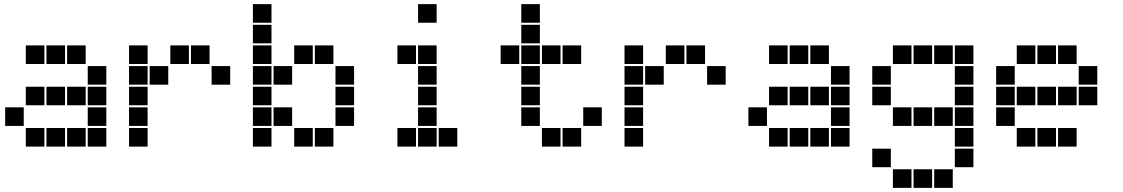

<svg xmlns="http://www.w3.org/2000/svg" viewBox="-20 -715 5440 930"><path d="M106 -495Q105 -495 105 -495Q105 -495 105 -494V-406Q105 -405 105 -405Q105 -405 106 -405H194Q195 -405 195 -405Q195 -405 195 -406V-494Q195 -495 195 -495Q195 -495 194 -495ZM206 -495Q205 -495 205 -495Q205 -495 205 -494V-406Q205 -405 205 -405Q205 -405 206 -405H294Q295 -405 295 -405Q295 -405 295 -406V-494Q295 -495 295 -495Q295 -495 294 -495ZM306 -495Q305 -495 305 -495Q305 -495 305 -494V-406Q305 -405 305 -405Q305 -405 306 -405H394Q395 -405 395 -405Q395 -405 395 -406V-494Q395 -495 395 -495Q395 -495 394 -495ZM406 -395Q405 -395 405 -395Q405 -395 405 -394V-306Q405 -305 405 -305Q405 -305 406 -305H494Q495 -305 495 -305Q495 -305 495 -306V-394Q495 -395 495 -395Q495 -395 494 -395ZM106 -295Q105 -295 105 -295Q105 -295 105 -294V-206Q105 -205 105 -205Q105 -205 106 -205H194Q195 -205 195 -205Q195 -205 195 -206V-294Q195 -295 195 -295Q195 -295 194 -295ZM206 -295Q205 -295 205 -295Q205 -295 205 -294V-206Q205 -205 205 -205Q205 -205 206 -205H294Q295 -205 295 -205Q295 -205 295 -206V-294Q295 -295 295 -295Q295 -295 294 -295ZM306 -295Q305 -295 305 -295Q305 -295 305 -294V-206Q305 -205 305 -205Q305 -205 306 -205H394Q395 -205 395 -205Q395 -205 395 -206V-294Q395 -295 395 -295Q395 -295 394 -295ZM406 -295Q405 -295 405 -295Q405 -295 405 -294V-206Q405 -205 405 -205Q405 -205 406 -205H494Q495 -205 495 -205Q495 -205 495 -206V-294Q495 -295 495 -295Q495 -295 494 -295ZM6 -195Q5 -195 5 -195Q5 -195 5 -194V-106Q5 -105 5 -105Q5 -105 6 -105H94Q95 -105 95 -105Q95 -105 95 -106V-194Q95 -195 95 -195Q95 -195 94 -195ZM406 -195Q405 -195 405 -195Q405 -195 405 -194V-106Q405 -105 405 -105Q405 -105 406 -105H494Q495 -105 495 -105Q495 -105 495 -106V-194Q495 -195 495 -195Q495 -195 494 -195ZM106 -95Q105 -95 105 -95Q105 -95 105 -94V-6Q105 -5 105 -5Q105 -5 106 -5H194Q195 -5 195 -5Q195 -5 195 -6V-94Q195 -95 195 -95Q195 -95 194 -95ZM206 -95Q205 -95 205 -95Q205 -95 205 -94V-6Q205 -5 205 -5Q205 -5 206 -5H294Q295 -5 295 -5Q295 -5 295 -6V-94Q295 -95 295 -95Q295 -95 294 -95ZM306 -95Q305 -95 305 -95Q305 -95 305 -94V-6Q305 -5 305 -5Q305 -5 306 -5H394Q395 -5 395 -5Q395 -5 395 -6V-94Q395 -95 395 -95Q395 -95 394 -95ZM406 -95Q405 -95 405 -95Q405 -95 405 -94V-6Q405 -5 405 -5Q405 -5 406 -5H494Q495 -5 495 -5Q495 -5 495 -6V-94Q495 -95 495 -95Q495 -95 494 -95Z M606 -495Q605 -495 605 -495Q605 -495 605 -494V-406Q605 -405 605 -405Q605 -405 606 -405H694Q695 -405 695 -405Q695 -405 695 -406V-494Q695 -495 695 -495Q695 -495 694 -495ZM806 -495Q805 -495 805 -495Q805 -495 805 -494V-406Q805 -405 805 -405Q805 -405 806 -405H894Q895 -405 895 -405Q895 -405 895 -406V-494Q895 -495 895 -495Q895 -495 894 -495ZM906 -495Q905 -495 905 -495Q905 -495 905 -494V-406Q905 -405 905 -405Q905 -405 906 -405H994Q995 -405 995 -405Q995 -405 995 -406V-494Q995 -495 995 -495Q995 -495 994 -495ZM606 -395Q605 -395 605 -395Q605 -395 605 -394V-306Q605 -305 605 -305Q605 -305 606 -305H694Q695 -305 695 -305Q695 -305 695 -306V-394Q695 -395 695 -395Q695 -395 694 -395ZM706 -395Q705 -395 705 -395Q705 -395 705 -394V-306Q705 -305 705 -305Q705 -305 706 -305H794Q795 -305 795 -305Q795 -305 795 -306V-394Q795 -395 795 -395Q795 -395 794 -395ZM1006 -395Q1005 -395 1005 -395Q1005 -395 1005 -394V-306Q1005 -305 1005 -305Q1005 -305 1006 -305H1094Q1095 -305 1095 -305Q1095 -305 1095 -306V-394Q1095 -395 1095 -395Q1095 -395 1094 -395ZM606 -295Q605 -295 605 -295Q605 -295 605 -294V-206Q605 -205 605 -205Q605 -205 606 -205H694Q695 -205 695 -205Q695 -205 695 -206V-294Q695 -295 695 -295Q695 -295 694 -295ZM606 -195Q605 -195 605 -195Q605 -195 605 -194V-106Q605 -105 605 -105Q605 -105 606 -105H694Q695 -105 695 -105Q695 -105 695 -106V-194Q695 -195 695 -195Q695 -195 694 -195ZM606 -95Q605 -95 605 -95Q605 -95 605 -94V-6Q605 -5 605 -5Q605 -5 606 -5H694Q695 -5 695 -5Q695 -5 695 -6V-94Q695 -95 695 -95Q695 -95 694 -95Z M1206 -695Q1205 -695 1205 -695Q1205 -695 1205 -694V-606Q1205 -605 1205 -605Q1205 -605 1206 -605H1294Q1295 -605 1295 -605Q1295 -605 1295 -606V-694Q1295 -695 1295 -695Q1295 -695 1294 -695ZM1206 -595Q1205 -595 1205 -595Q1205 -595 1205 -594V-506Q1205 -505 1205 -505Q1205 -505 1206 -505H1294Q1295 -505 1295 -505Q1295 -505 1295 -506V-594Q1295 -595 1295 -595Q1295 -595 1294 -595ZM1206 -495Q1205 -495 1205 -495Q1205 -495 1205 -494V-406Q1205 -405 1205 -405Q1205 -405 1206 -405H1294Q1295 -405 1295 -405Q1295 -405 1295 -406V-494Q1295 -495 1295 -495Q1295 -495 1294 -495ZM1406 -495Q1405 -495 1405 -495Q1405 -495 1405 -494V-406Q1405 -405 1405 -405Q1405 -405 1406 -405H1494Q1495 -405 1495 -405Q1495 -405 1495 -406V-494Q1495 -495 1495 -495Q1495 -495 1494 -495ZM1506 -495Q1505 -495 1505 -495Q1505 -495 1505 -494V-406Q1505 -405 1505 -405Q1505 -405 1506 -405H1594Q1595 -405 1595 -405Q1595 -405 1595 -406V-494Q1595 -495 1595 -495Q1595 -495 1594 -495ZM1206 -395Q1205 -395 1205 -395Q1205 -395 1205 -394V-306Q1205 -305 1205 -305Q1205 -305 1206 -305H1294Q1295 -305 1295 -305Q1295 -305 1295 -306V-394Q1295 -395 1295 -395Q1295 -395 1294 -395ZM1306 -395Q1305 -395 1305 -395Q1305 -395 1305 -394V-306Q1305 -305 1305 -305Q1305 -305 1306 -305H1394Q1395 -305 1395 -305Q1395 -305 1395 -306V-394Q1395 -395 1395 -395Q1395 -395 1394 -395ZM1606 -395Q1605 -395 1605 -395Q1605 -395 1605 -394V-306Q1605 -305 1605 -305Q1605 -305 1606 -305H1694Q1695 -305 1695 -305Q1695 -305 1695 -306V-394Q1695 -395 1695 -395Q1695 -395 1694 -395ZM1206 -295Q1205 -295 1205 -295Q1205 -295 1205 -294V-206Q1205 -205 1205 -205Q1205 -205 1206 -205H1294Q1295 -205 1295 -205Q1295 -205 1295 -206V-294Q1295 -295 1295 -295Q1295 -295 1294 -295ZM1606 -295Q1605 -295 1605 -295Q1605 -295 1605 -294V-206Q1605 -205 1605 -205Q1605 -205 1606 -205H1694Q1695 -205 1695 -205Q1695 -205 1695 -206V-294Q1695 -295 1695 -295Q1695 -295 1694 -295ZM1206 -195Q1205 -195 1205 -195Q1205 -195 1205 -194V-106Q1205 -105 1205 -105Q1205 -105 1206 -105H1294Q1295 -105 1295 -105Q1295 -105 1295 -106V-194Q1295 -195 1295 -195Q1295 -195 1294 -195ZM1306 -195Q1305 -195 1305 -195Q1305 -195 1305 -194V-106Q1305 -105 1305 -105Q1305 -105 1306 -105H1394Q1395 -105 1395 -105Q1395 -105 1395 -106V-194Q1395 -195 1395 -195Q1395 -195 1394 -195ZM1606 -195Q1605 -195 1605 -195Q1605 -195 1605 -194V-106Q1605 -105 1605 -105Q1605 -105 1606 -105H1694Q1695 -105 1695 -105Q1695 -105 1695 -106V-194Q1695 -195 1695 -195Q1695 -195 1694 -195ZM1206 -95Q1205 -95 1205 -95Q1205 -95 1205 -94V-6Q1205 -5 1205 -5Q1205 -5 1206 -5H1294Q1295 -5 1295 -5Q1295 -5 1295 -6V-94Q1295 -95 1295 -95Q1295 -95 1294 -95ZM1406 -95Q1405 -95 1405 -95Q1405 -95 1405 -94V-6Q1405 -5 1405 -5Q1405 -5 1406 -5H1494Q1495 -5 1495 -5Q1495 -5 1495 -6V-94Q1495 -95 1495 -95Q1495 -95 1494 -95ZM1506 -95Q1505 -95 1505 -95Q1505 -95 1505 -94V-6Q1505 -5 1505 -5Q1505 -5 1506 -5H1594Q1595 -5 1595 -5Q1595 -5 1595 -6V-94Q1595 -95 1595 -95Q1595 -95 1594 -95Z M2006 -695Q2005 -695 2005 -695Q2005 -695 2005 -694V-606Q2005 -605 2005 -605Q2005 -605 2006 -605H2094Q2095 -605 2095 -605Q2095 -605 2095 -606V-694Q2095 -695 2095 -695Q2095 -695 2094 -695ZM1906 -495Q1905 -495 1905 -495Q1905 -495 1905 -494V-406Q1905 -405 1905 -405Q1905 -405 1906 -405H1994Q1995 -405 1995 -405Q1995 -405 1995 -406V-494Q1995 -495 1995 -495Q1995 -495 1994 -495ZM2006 -495Q2005 -495 2005 -495Q2005 -495 2005 -494V-406Q2005 -405 2005 -405Q2005 -405 2006 -405H2094Q2095 -405 2095 -405Q2095 -405 2095 -406V-494Q2095 -495 2095 -495Q2095 -495 2094 -495ZM2006 -395Q2005 -395 2005 -395Q2005 -395 2005 -394V-306Q2005 -305 2005 -305Q2005 -305 2006 -305H2094Q2095 -305 2095 -305Q2095 -305 2095 -306V-394Q2095 -395 2095 -395Q2095 -395 2094 -395ZM2006 -295Q2005 -295 2005 -295Q2005 -295 2005 -294V-206Q2005 -205 2005 -205Q2005 -205 2006 -205H2094Q2095 -205 2095 -205Q2095 -205 2095 -206V-294Q2095 -295 2095 -295Q2095 -295 2094 -295ZM2006 -195Q2005 -195 2005 -195Q2005 -195 2005 -194V-106Q2005 -105 2005 -105Q2005 -105 2006 -105H2094Q2095 -105 2095 -105Q2095 -105 2095 -106V-194Q2095 -195 2095 -195Q2095 -195 2094 -195ZM1906 -95Q1905 -95 1905 -95Q1905 -95 1905 -94V-6Q1905 -5 1905 -5Q1905 -5 1906 -5H1994Q1995 -5 1995 -5Q1995 -5 1995 -6V-94Q1995 -95 1995 -95Q1995 -95 1994 -95ZM2006 -95Q2005 -95 2005 -95Q2005 -95 2005 -94V-6Q2005 -5 2005 -5Q2005 -5 2006 -5H2094Q2095 -5 2095 -5Q2095 -5 2095 -6V-94Q2095 -95 2095 -95Q2095 -95 2094 -95ZM2106 -95Q2105 -95 2105 -95Q2105 -95 2105 -94V-6Q2105 -5 2105 -5Q2105 -5 2106 -5H2194Q2195 -5 2195 -5Q2195 -5 2195 -6V-94Q2195 -95 2195 -95Q2195 -95 2194 -95Z M2506 -695Q2505 -695 2505 -695Q2505 -695 2505 -694V-606Q2505 -605 2505 -605Q2505 -605 2506 -605H2594Q2595 -605 2595 -605Q2595 -605 2595 -606V-694Q2595 -695 2595 -695Q2595 -695 2594 -695ZM2506 -595Q2505 -595 2505 -595Q2505 -595 2505 -594V-506Q2505 -505 2505 -505Q2505 -505 2506 -505H2594Q2595 -505 2595 -505Q2595 -505 2595 -506V-594Q2595 -595 2595 -595Q2595 -595 2594 -595ZM2406 -495Q2405 -495 2405 -495Q2405 -495 2405 -494V-406Q2405 -405 2405 -405Q2405 -405 2406 -405H2494Q2495 -405 2495 -405Q2495 -405 2495 -406V-494Q2495 -495 2495 -495Q2495 -495 2494 -495ZM2506 -495Q2505 -495 2505 -495Q2505 -495 2505 -494V-406Q2505 -405 2505 -405Q2505 -405 2506 -405H2594Q2595 -405 2595 -405Q2595 -405 2595 -406V-494Q2595 -495 2595 -495Q2595 -495 2594 -495ZM2606 -495Q2605 -495 2605 -495Q2605 -495 2605 -494V-406Q2605 -405 2605 -405Q2605 -405 2606 -405H2694Q2695 -405 2695 -405Q2695 -405 2695 -406V-494Q2695 -495 2695 -495Q2695 -495 2694 -495ZM2706 -495Q2705 -495 2705 -495Q2705 -495 2705 -494V-406Q2705 -405 2705 -405Q2705 -405 2706 -405H2794Q2795 -405 2795 -405Q2795 -405 2795 -406V-494Q2795 -495 2795 -495Q2795 -495 2794 -495ZM2506 -395Q2505 -395 2505 -395Q2505 -395 2505 -394V-306Q2505 -305 2505 -305Q2505 -305 2506 -305H2594Q2595 -305 2595 -305Q2595 -305 2595 -306V-394Q2595 -395 2595 -395Q2595 -395 2594 -395ZM2506 -295Q2505 -295 2505 -295Q2505 -295 2505 -294V-206Q2505 -205 2505 -205Q2505 -205 2506 -205H2594Q2595 -205 2595 -205Q2595 -205 2595 -206V-294Q2595 -295 2595 -295Q2595 -295 2594 -295ZM2506 -195Q2505 -195 2505 -195Q2505 -195 2505 -194V-106Q2505 -105 2505 -105Q2505 -105 2506 -105H2594Q2595 -105 2595 -105Q2595 -105 2595 -106V-194Q2595 -195 2595 -195Q2595 -195 2594 -195ZM2806 -195Q2805 -195 2805 -195Q2805 -195 2805 -194V-106Q2805 -105 2805 -105Q2805 -105 2806 -105H2894Q2895 -105 2895 -105Q2895 -105 2895 -106V-194Q2895 -195 2895 -195Q2895 -195 2894 -195ZM2606 -95Q2605 -95 2605 -95Q2605 -95 2605 -94V-6Q2605 -5 2605 -5Q2605 -5 2606 -5H2694Q2695 -5 2695 -5Q2695 -5 2695 -6V-94Q2695 -95 2695 -95Q2695 -95 2694 -95ZM2706 -95Q2705 -95 2705 -95Q2705 -95 2705 -94V-6Q2705 -5 2705 -5Q2705 -5 2706 -5H2794Q2795 -5 2795 -5Q2795 -5 2795 -6V-94Q2795 -95 2795 -95Q2795 -95 2794 -95Z M3006 -495Q3005 -495 3005 -495Q3005 -495 3005 -494V-406Q3005 -405 3005 -405Q3005 -405 3006 -405H3094Q3095 -405 3095 -405Q3095 -405 3095 -406V-494Q3095 -495 3095 -495Q3095 -495 3094 -495ZM3206 -495Q3205 -495 3205 -495Q3205 -495 3205 -494V-406Q3205 -405 3205 -405Q3205 -405 3206 -405H3294Q3295 -405 3295 -405Q3295 -405 3295 -406V-494Q3295 -495 3295 -495Q3295 -495 3294 -495ZM3306 -495Q3305 -495 3305 -495Q3305 -495 3305 -494V-406Q3305 -405 3305 -405Q3305 -405 3306 -405H3394Q3395 -405 3395 -405Q3395 -405 3395 -406V-494Q3395 -495 3395 -495Q3395 -495 3394 -495ZM3006 -395Q3005 -395 3005 -395Q3005 -395 3005 -394V-306Q3005 -305 3005 -305Q3005 -305 3006 -305H3094Q3095 -305 3095 -305Q3095 -305 3095 -306V-394Q3095 -395 3095 -395Q3095 -395 3094 -395ZM3106 -395Q3105 -395 3105 -395Q3105 -395 3105 -394V-306Q3105 -305 3105 -305Q3105 -305 3106 -305H3194Q3195 -305 3195 -305Q3195 -305 3195 -306V-394Q3195 -395 3195 -395Q3195 -395 3194 -395ZM3406 -395Q3405 -395 3405 -395Q3405 -395 3405 -394V-306Q3405 -305 3405 -305Q3405 -305 3406 -305H3494Q3495 -305 3495 -305Q3495 -305 3495 -306V-394Q3495 -395 3495 -395Q3495 -395 3494 -395ZM3006 -295Q3005 -295 3005 -295Q3005 -295 3005 -294V-206Q3005 -205 3005 -205Q3005 -205 3006 -205H3094Q3095 -205 3095 -205Q3095 -205 3095 -206V-294Q3095 -295 3095 -295Q3095 -295 3094 -295ZM3006 -195Q3005 -195 3005 -195Q3005 -195 3005 -194V-106Q3005 -105 3005 -105Q3005 -105 3006 -105H3094Q3095 -105 3095 -105Q3095 -105 3095 -106V-194Q3095 -195 3095 -195Q3095 -195 3094 -195ZM3006 -95Q3005 -95 3005 -95Q3005 -95 3005 -94V-6Q3005 -5 3005 -5Q3005 -5 3006 -5H3094Q3095 -5 3095 -5Q3095 -5 3095 -6V-94Q3095 -95 3095 -95Q3095 -95 3094 -95Z M3706 -495Q3705 -495 3705 -495Q3705 -495 3705 -494V-406Q3705 -405 3705 -405Q3705 -405 3706 -405H3794Q3795 -405 3795 -405Q3795 -405 3795 -406V-494Q3795 -495 3795 -495Q3795 -495 3794 -495ZM3806 -495Q3805 -495 3805 -495Q3805 -495 3805 -494V-406Q3805 -405 3805 -405Q3805 -405 3806 -405H3894Q3895 -405 3895 -405Q3895 -405 3895 -406V-494Q3895 -495 3895 -495Q3895 -495 3894 -495ZM3906 -495Q3905 -495 3905 -495Q3905 -495 3905 -494V-406Q3905 -405 3905 -405Q3905 -405 3906 -405H3994Q3995 -405 3995 -405Q3995 -405 3995 -406V-494Q3995 -495 3995 -495Q3995 -495 3994 -495ZM4006 -395Q4005 -395 4005 -395Q4005 -395 4005 -394V-306Q4005 -305 4005 -305Q4005 -305 4006 -305H4094Q4095 -305 4095 -305Q4095 -305 4095 -306V-394Q4095 -395 4095 -395Q4095 -395 4094 -395ZM3706 -295Q3705 -295 3705 -295Q3705 -295 3705 -294V-206Q3705 -205 3705 -205Q3705 -205 3706 -205H3794Q3795 -205 3795 -205Q3795 -205 3795 -206V-294Q3795 -295 3795 -295Q3795 -295 3794 -295ZM3806 -295Q3805 -295 3805 -295Q3805 -295 3805 -294V-206Q3805 -205 3805 -205Q3805 -205 3806 -205H3894Q3895 -205 3895 -205Q3895 -205 3895 -206V-294Q3895 -295 3895 -295Q3895 -295 3894 -295ZM3906 -295Q3905 -295 3905 -295Q3905 -295 3905 -294V-206Q3905 -205 3905 -205Q3905 -205 3906 -205H3994Q3995 -205 3995 -205Q3995 -205 3995 -206V-294Q3995 -295 3995 -295Q3995 -295 3994 -295ZM4006 -295Q4005 -295 4005 -295Q4005 -295 4005 -294V-206Q4005 -205 4005 -205Q4005 -205 4006 -205H4094Q4095 -205 4095 -205Q4095 -205 4095 -206V-294Q4095 -295 4095 -295Q4095 -295 4094 -295ZM3606 -195Q3605 -195 3605 -195Q3605 -195 3605 -194V-106Q3605 -105 3605 -105Q3605 -105 3606 -105H3694Q3695 -105 3695 -105Q3695 -105 3695 -106V-194Q3695 -195 3695 -195Q3695 -195 3694 -195ZM4006 -195Q4005 -195 4005 -195Q4005 -195 4005 -194V-106Q4005 -105 4005 -105Q4005 -105 4006 -105H4094Q4095 -105 4095 -105Q4095 -105 4095 -106V-194Q4095 -195 4095 -195Q4095 -195 4094 -195ZM3706 -95Q3705 -95 3705 -95Q3705 -95 3705 -94V-6Q3705 -5 3705 -5Q3705 -5 3706 -5H3794Q3795 -5 3795 -5Q3795 -5 3795 -6V-94Q3795 -95 3795 -95Q3795 -95 3794 -95ZM3806 -95Q3805 -95 3805 -95Q3805 -95 3805 -94V-6Q3805 -5 3805 -5Q3805 -5 3806 -5H3894Q3895 -5 3895 -5Q3895 -5 3895 -6V-94Q3895 -95 3895 -95Q3895 -95 3894 -95ZM3906 -95Q3905 -95 3905 -95Q3905 -95 3905 -94V-6Q3905 -5 3905 -5Q3905 -5 3906 -5H3994Q3995 -5 3995 -5Q3995 -5 3995 -6V-94Q3995 -95 3995 -95Q3995 -95 3994 -95ZM4006 -95Q4005 -95 4005 -95Q4005 -95 4005 -94V-6Q4005 -5 4005 -5Q4005 -5 4006 -5H4094Q4095 -5 4095 -5Q4095 -5 4095 -6V-94Q4095 -95 4095 -95Q4095 -95 4094 -95Z M4306 -495Q4305 -495 4305 -495Q4305 -495 4305 -494V-406Q4305 -405 4305 -405Q4305 -405 4306 -405H4394Q4395 -405 4395 -405Q4395 -405 4395 -406V-494Q4395 -495 4395 -495Q4395 -495 4394 -495ZM4406 -495Q4405 -495 4405 -495Q4405 -495 4405 -494V-406Q4405 -405 4405 -405Q4405 -405 4406 -405H4494Q4495 -405 4495 -405Q4495 -405 4495 -406V-494Q4495 -495 4495 -495Q4495 -495 4494 -495ZM4506 -495Q4505 -495 4505 -495Q4505 -495 4505 -494V-406Q4505 -405 4505 -405Q4505 -405 4506 -405H4594Q4595 -405 4595 -405Q4595 -405 4595 -406V-494Q4595 -495 4595 -495Q4595 -495 4594 -495ZM4606 -495Q4605 -495 4605 -495Q4605 -495 4605 -494V-406Q4605 -405 4605 -405Q4605 -405 4606 -405H4694Q4695 -405 4695 -405Q4695 -405 4695 -406V-494Q4695 -495 4695 -495Q4695 -495 4694 -495ZM4206 -395Q4205 -395 4205 -395Q4205 -395 4205 -394V-306Q4205 -305 4205 -305Q4205 -305 4206 -305H4294Q4295 -305 4295 -305Q4295 -305 4295 -306V-394Q4295 -395 4295 -395Q4295 -395 4294 -395ZM4606 -395Q4605 -395 4605 -395Q4605 -395 4605 -394V-306Q4605 -305 4605 -305Q4605 -305 4606 -305H4694Q4695 -305 4695 -305Q4695 -305 4695 -306V-394Q4695 -395 4695 -395Q4695 -395 4694 -395ZM4206 -295Q4205 -295 4205 -295Q4205 -295 4205 -294V-206Q4205 -205 4205 -205Q4205 -205 4206 -205H4294Q4295 -205 4295 -205Q4295 -205 4295 -206V-294Q4295 -295 4295 -295Q4295 -295 4294 -295ZM4606 -295Q4605 -295 4605 -295Q4605 -295 4605 -294V-206Q4605 -205 4605 -205Q4605 -205 4606 -205H4694Q4695 -205 4695 -205Q4695 -205 4695 -206V-294Q4695 -295 4695 -295Q4695 -295 4694 -295ZM4306 -195Q4305 -195 4305 -195Q4305 -195 4305 -194V-106Q4305 -105 4305 -105Q4305 -105 4306 -105H4394Q4395 -105 4395 -105Q4395 -105 4395 -106V-194Q4395 -195 4395 -195Q4395 -195 4394 -195ZM4406 -195Q4405 -195 4405 -195Q4405 -195 4405 -194V-106Q4405 -105 4405 -105Q4405 -105 4406 -105H4494Q4495 -105 4495 -105Q4495 -105 4495 -106V-194Q4495 -195 4495 -195Q4495 -195 4494 -195ZM4506 -195Q4505 -195 4505 -195Q4505 -195 4505 -194V-106Q4505 -105 4505 -105Q4505 -105 4506 -105H4594Q4595 -105 4595 -105Q4595 -105 4595 -106V-194Q4595 -195 4595 -195Q4595 -195 4594 -195ZM4606 -195Q4605 -195 4605 -195Q4605 -195 4605 -194V-106Q4605 -105 4605 -105Q4605 -105 4606 -105H4694Q4695 -105 4695 -105Q4695 -105 4695 -106V-194Q4695 -195 4695 -195Q4695 -195 4694 -195ZM4606 -95Q4605 -95 4605 -95Q4605 -95 4605 -94V-6Q4605 -5 4605 -5Q4605 -5 4606 -5H4694Q4695 -5 4695 -5Q4695 -5 4695 -6V-94Q4695 -95 4695 -95Q4695 -95 4694 -95ZM4206 5Q4205 5 4205 5Q4205 5 4205 6V94Q4205 95 4205 95Q4205 95 4206 95H4294Q4295 95 4295 95Q4295 95 4295 94V6Q4295 5 4295 5Q4295 5 4294 5ZM4606 5Q4605 5 4605 5Q4605 5 4605 6V94Q4605 95 4605 95Q4605 95 4606 95H4694Q4695 95 4695 95Q4695 95 4695 94V6Q4695 5 4695 5Q4695 5 4694 5ZM4306 105Q4305 105 4305 105Q4305 105 4305 106V194Q4305 195 4305 195Q4305 195 4306 195H4394Q4395 195 4395 195Q4395 195 4395 194V106Q4395 105 4395 105Q4395 105 4394 105ZM4406 105Q4405 105 4405 105Q4405 105 4405 106V194Q4405 195 4405 195Q4405 195 4406 195H4494Q4495 195 4495 195Q4495 195 4495 194V106Q4495 105 4495 105Q4495 105 4494 105ZM4506 105Q4505 105 4505 105Q4505 105 4505 106V194Q4505 195 4505 195Q4505 195 4506 195H4594Q4595 195 4595 195Q4595 195 4595 194V106Q4595 105 4595 105Q4595 105 4594 105Z M4906 -495Q4905 -495 4905 -495Q4905 -495 4905 -494V-406Q4905 -405 4905 -405Q4905 -405 4906 -405H4994Q4995 -405 4995 -405Q4995 -405 4995 -406V-494Q4995 -495 4995 -495Q4995 -495 4994 -495ZM5006 -495Q5005 -495 5005 -495Q5005 -495 5005 -494V-406Q5005 -405 5005 -405Q5005 -405 5006 -405H5094Q5095 -405 5095 -405Q5095 -405 5095 -406V-494Q5095 -495 5095 -495Q5095 -495 5094 -495ZM5106 -495Q5105 -495 5105 -495Q5105 -495 5105 -494V-406Q5105 -405 5105 -405Q5105 -405 5106 -405H5194Q5195 -405 5195 -405Q5195 -405 5195 -406V-494Q5195 -495 5195 -495Q5195 -495 5194 -495ZM4806 -395Q4805 -395 4805 -395Q4805 -395 4805 -394V-306Q4805 -305 4805 -305Q4805 -305 4806 -305H4894Q4895 -305 4895 -305Q4895 -305 4895 -306V-394Q4895 -395 4895 -395Q4895 -395 4894 -395ZM5206 -395Q5205 -395 5205 -395Q5205 -395 5205 -394V-306Q5205 -305 5205 -305Q5205 -305 5206 -305H5294Q5295 -305 5295 -305Q5295 -305 5295 -306V-394Q5295 -395 5295 -395Q5295 -395 5294 -395ZM4806 -295Q4805 -295 4805 -295Q4805 -295 4805 -294V-206Q4805 -205 4805 -205Q4805 -205 4806 -205H4894Q4895 -205 4895 -205Q4895 -205 4895 -206V-294Q4895 -295 4895 -295Q4895 -295 4894 -295ZM4906 -295Q4905 -295 4905 -295Q4905 -295 4905 -294V-206Q4905 -205 4905 -205Q4905 -205 4906 -205H4994Q4995 -205 4995 -205Q4995 -205 4995 -206V-294Q4995 -295 4995 -295Q4995 -295 4994 -295ZM5006 -295Q5005 -295 5005 -295Q5005 -295 5005 -294V-206Q5005 -205 5005 -205Q5005 -205 5006 -205H5094Q5095 -205 5095 -205Q5095 -205 5095 -206V-294Q5095 -295 5095 -295Q5095 -295 5094 -295ZM5106 -295Q5105 -295 5105 -295Q5105 -295 5105 -294V-206Q5105 -205 5105 -205Q5105 -205 5106 -205H5194Q5195 -205 5195 -205Q5195 -205 5195 -206V-294Q5195 -295 5195 -295Q5195 -295 5194 -295ZM5206 -295Q5205 -295 5205 -295Q5205 -295 5205 -294V-206Q5205 -205 5205 -205Q5205 -205 5206 -205H5294Q5295 -205 5295 -205Q5295 -205 5295 -206V-294Q5295 -295 5295 -295Q5295 -295 5294 -295ZM4806 -195Q4805 -195 4805 -195Q4805 -195 4805 -194V-106Q4805 -105 4805 -105Q4805 -105 4806 -105H4894Q4895 -105 4895 -105Q4895 -105 4895 -106V-194Q4895 -195 4895 -195Q4895 -195 4894 -195ZM4906 -95Q4905 -95 4905 -95Q4905 -95 4905 -94V-6Q4905 -5 4905 -5Q4905 -5 4906 -5H4994Q4995 -5 4995 -5Q4995 -5 4995 -6V-94Q4995 -95 4995 -95Q4995 -95 4994 -95ZM5006 -95Q5005 -95 5005 -95Q5005 -95 5005 -94V-6Q5005 -5 5005 -5Q5005 -5 5006 -5H5094Q5095 -5 5095 -5Q5095 -5 5095 -6V-94Q5095 -95 5095 -95Q5095 -95 5094 -95ZM5106 -95Q5105 -95 5105 -95Q5105 -95 5105 -94V-6Q5105 -5 5105 -5Q5105 -5 5106 -5H5194Q5195 -5 5195 -5Q5195 -5 5195 -6V-94Q5195 -95 5195 -95Q5195 -95 5194 -95Z"/></svg>

Font: Doto Black
Style: Regular
Weight: 900
Version: Version 1.000